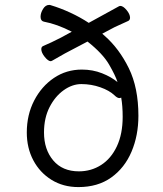

<svg xmlns="http://www.w3.org/2000/svg" viewBox="-20 -743 662 781"><path d="M396 -606 406 -597Q465 -545 504 -465.5Q543 -386 543 -272Q543 -192 515 -126Q487 -60 432.5 -21Q378 18 299 18Q237 18 189.5 -11.5Q142 -41 115.5 -91Q89 -141 89 -204Q89 -276 119 -334Q149 -392 199.5 -426Q250 -460 313 -460Q357 -460 395 -445Q433 -430 458 -409Q450 -435 424 -480Q398 -525 336 -574L260 -534Q246 -527 224.5 -514.5Q203 -502 192 -496Q188 -494 187 -494Q176 -494 162 -511.5Q148 -529 148 -543Q148 -553 156 -556Q170 -562 189.5 -571Q209 -580 228 -590L272 -614Q212 -645 158 -655Q145 -658 145 -675Q145 -690 155 -706.5Q165 -723 180 -723Q184 -723 186 -722Q226 -710 266 -691.5Q306 -673 341 -650L463 -717Q467 -719 469 -719Q481 -719 495 -702Q509 -685 509 -671Q509 -662 502 -658Q483 -649 463.5 -640.5Q444 -632 430 -624ZM473 -346Q469 -344 466 -344Q457 -344 446 -355Q425 -375 388 -388Q351 -401 311 -401Q274 -401 239 -376Q204 -351 181.5 -307Q159 -263 159 -204Q159 -135 196.5 -90.5Q234 -46 301 -46Q351 -46 391.5 -72Q432 -98 455.5 -148Q479 -198 479 -268Q479 -312 473 -346Z"/></svg>

Font: Klee One SemiBold
Style: Regular
Weight: 600
Designer: Fontworks Inc.
Foundry: Fontworks Inc.
Version: Version 1.00;January 12, 2022;FontCreator 13.0.0.2683 64-bit